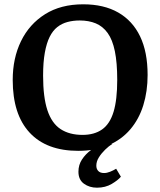

<svg xmlns="http://www.w3.org/2000/svg" viewBox="-20 -684 743 891"><path d="M343 16Q196 16 117.5 -68.5Q39 -153 39 -313Q39 -414 77.5 -493Q116 -572 189 -618Q262 -664 366 -664Q462 -664 528.5 -626Q595 -588 630 -515.5Q665 -443 665 -336Q665 -260 645 -195.5Q625 -131 584.5 -83.5Q544 -36 483.5 -10Q423 16 343 16ZM363 -58Q418 -58 454 -83.5Q490 -109 507 -165Q524 -221 524 -313Q524 -393 513 -446.5Q502 -500 479.5 -531Q457 -562 424.5 -575.5Q392 -589 350 -589Q320 -589 293.5 -582Q267 -575 246 -558.5Q225 -542 210.5 -513Q196 -484 188 -439.5Q180 -395 180 -333Q180 -233 200 -172.5Q220 -112 261 -85Q302 -58 363 -58ZM430 187Q395 187 369.5 168.5Q344 150 344 113Q344 81 360.5 56Q377 31 401.5 13Q426 -5 449 -16H501Q485 -6 468 10.5Q451 27 439 46Q427 65 427 85Q427 100 436 109.5Q445 119 463 119Q476 119 491 113Q506 107 519 99L541 136Q528 152 498.5 169.5Q469 187 430 187Z"/></svg>

Font: Faustina Light SemiBold
Style: Regular
Weight: 600
Version: Version 1.200